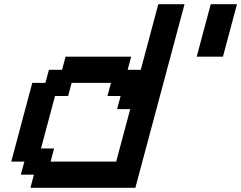

<svg xmlns="http://www.w3.org/2000/svg" viewBox="-20 -895 1149 915"><path d="M125 0H625Q664.1 -146 742.2 -437.5Q820.3 -729 859.4 -875H734.4L650.9 -562.5H588.4L605 -625H292.5L275.9 -562.5H213.4L196.3 -500H133.8Q117.2 -437.5 83.7 -312.5Q50.3 -187.5 33.7 -125H96.2L79.1 -62.5H141.6ZM533.7 -125H221.2L237.8 -187.5H175.3Q186.5 -229 208.7 -312.3Q231 -395.5 242.2 -437.5H304.7L321.3 -500H508.8L492.2 -437.5H554.7L538.1 -375H600.6Q589.4 -333 567.1 -249.8Q544.9 -166.5 533.7 -125ZM917.5 -625H1042.5Q1053.7 -667 1075.9 -750.2Q1098.1 -833.5 1109.4 -875H984.4Q973.1 -833.5 950.9 -750.2Q928.7 -667 917.5 -625Z"/></svg>

Font: Faithful 32x
Style: Oblique
Weight: 400
Foundry: Faithful Resource Pack
Version: Version 1.0; January 27, 2023